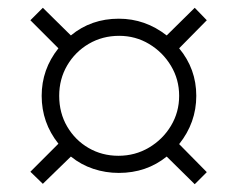

<svg xmlns="http://www.w3.org/2000/svg" viewBox="-20 -600 611 493"><path d="M87 -354Q87 -422 130 -476L58 -548L90 -580L162 -509Q214 -552 285 -552Q353 -552 408 -509L480 -580L511 -548L440 -476Q484 -423 484 -354Q484 -285 440 -230L511 -158L480 -127L408 -198Q356 -156 285 -156Q251 -156 219.5 -166.5Q188 -177 162 -198L90 -128L58 -159L130 -231Q87 -285 87 -354ZM132 -354Q132 -310 152.5 -275Q173 -240 207.5 -220Q242 -200 284 -200Q327 -200 362.5 -221Q398 -242 419 -277Q440 -312 440 -354Q440 -396 419 -431Q398 -466 363 -487Q328 -508 286 -508Q243 -508 208 -487.5Q173 -467 152.5 -432Q132 -397 132 -354Z"/></svg>

Font: BC Sans Light
Style: Regular
Weight: 300
Designer: Monotype Design Team
Foundry: Monotype Imaging Inc.
Version: Version 2.000;GOOG;noto-source:20170915:90ef993387c0